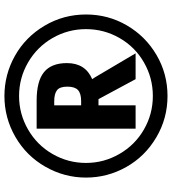

<svg xmlns="http://www.w3.org/2000/svg" viewBox="25 -789 774 864"><g transform="rotate(-90 412.0 -357.0)"><path d="M560.1 -442.9Q560.1 -359.9 487.8 -329.1L497.1 -314.9L604 -133.8H487.8L397.9 -300.8H370.1V-133.8H265.1V-579.1H391.1Q479 -579.1 519.5 -545.9Q560.1 -512.7 560.1 -442.9ZM370.1 -378.9H389.2Q423.8 -378.9 439 -393.3Q454.1 -407.7 454.1 -440.9Q454.1 -475.1 438 -487.5Q421.9 -500 388.2 -500H370.1ZM44.9 -356.9Q44.9 -454.6 93.8 -540Q142.6 -625.5 228 -674.8Q313.5 -724.1 412.1 -724.1Q508.3 -724.1 592.8 -676.8Q677.2 -629.4 728 -543.9Q778.8 -458.5 778.8 -356.9Q778.8 -257.3 729.7 -173.1Q680.7 -88.9 596.4 -39.6Q512.2 9.8 412.1 9.8Q311 9.8 225.6 -40.8Q140.1 -91.3 92.5 -175.8Q44.9 -260.3 44.9 -356.9ZM110.8 -356.9Q110.8 -276.4 151.4 -206.3Q191.9 -136.2 261.5 -96.2Q331.1 -56.2 412.1 -56.2Q493.2 -56.2 563 -96.2Q632.8 -136.2 672.9 -206.1Q712.9 -275.9 712.9 -356.9Q712.9 -438 672.9 -507.6Q632.8 -577.1 563 -617.7Q493.2 -658.2 412.1 -658.2Q331.5 -658.2 261.5 -617.9Q191.4 -577.6 151.1 -507.8Q110.8 -438 110.8 -356.9Z"/></g></svg>

Font: TypoPRO Open Sans Condensed
Style: Bold
Weight: 700
Width: 3
Foundry: Ascender Corporation
Version: Version 1.11